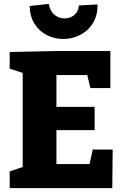

<svg xmlns="http://www.w3.org/2000/svg" viewBox="-20 -970 642 990"><path d="M442 -124 458 -199H561L559 0H30V-86L97 -109V-594L30 -616V-702L267 -707H549V-516H446L430 -583H271V-419H468V-299H271V-124ZM133 -939 232 -950Q237 -914 260 -894.5Q283 -875 313 -875Q342 -875 363 -892.5Q384 -910 387 -942L483 -947Q484 -892 459.5 -851.5Q435 -811 393.5 -790Q352 -769 306 -769Q262 -769 222.5 -788.5Q183 -808 158.5 -846.5Q134 -885 133 -939Z"/></svg>

Font: Bitter Pro ExtraBold
Style: Regular
Weight: 800
Designer: Sol Matas, and Bitter project Authors
Foundry: Sol Matas
Version: Version 1.010